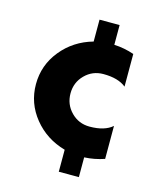

<svg xmlns="http://www.w3.org/2000/svg" viewBox="-107 -778 714 857"><g transform="rotate(15 250.0 -349.5)"><path d="M326.2 -471.2Q275.9 -471.2 241 -436Q206.1 -400.9 206.1 -350.1Q206.1 -299.3 241 -263.9Q275.9 -228.5 326.2 -228.5Q395.5 -228.5 431.2 -259.8V-107.4Q385.3 -91.8 338.9 -89.8V1.5H246.1V-100.1Q157.7 -125 102.1 -193.6Q46.4 -262.2 46.4 -350.1Q46.4 -438 102.1 -506.6Q157.7 -575.2 246.1 -600.1V-701.2H338.9V-609.9Q385.3 -607.9 431.2 -592.3V-441.4Q395 -471.2 326.2 -471.2Z"/></g></svg>

Font: Now
Style: Bold
Weight: 700
Designer: Alfredo Marco Pradil
Foundry: Alfredo Marco Pradil
Version: Version 1.002;PS 001.002;hotconv 1.0.88;makeotf.lib2.5.64775